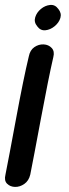

<svg xmlns="http://www.w3.org/2000/svg" viewBox="-45 -554 279 774"><path d="M-23 150Q-29 174 -16.5 186.5Q-4 199 15.5 199.5Q35 200 53 187.5Q71 175 77 150Q90 85 120 -76Q150 -237 170 -324Q176 -347 163.5 -360.5Q151 -374 131 -375Q111 -376 93.5 -364Q76 -352 71 -326Q50 -239 20 -77Q-10 85 -23 150ZM190 -518Q177 -536 157 -534Q137 -532 120 -518Q103 -504 97 -484.5Q91 -465 105 -448Q118 -430 138 -432Q158 -434 175.5 -448.5Q193 -463 198.5 -482Q204 -501 190 -518Z"/></svg>

Font: Balsamiq Sans
Style: Italic
Weight: 400
Italic angle: -12°
Designer: Michael Angeles
Foundry: Balsamiq SRL
Version: Version 1.020; ttfautohint (v1.8.4.7-5d5b);gftools[0.9.26]